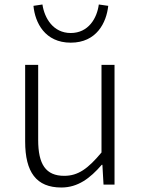

<svg xmlns="http://www.w3.org/2000/svg" viewBox="-20 -822 630 855"><path d="M253 13C327 13 381 -28 433 -88H436L441 0H490V-533H432V-143C372 -71 328 -39 266 -39C184 -39 150 -90 150 -199V-533H92V-192C92 -55 142 13 253 13ZM295 -632C410 -632 454 -721 462 -796L420 -802C412 -741 374 -675 295 -675C217 -675 178 -741 169 -802L129 -796C136 -721 180 -632 295 -632Z"/></svg>

Font: Genne Gothic Light
Style: Regular
Weight: 300
Designer: Ryoko NISHIZUKA (kana & ideographs); Paul D. Hunt (Latin, Greek & Cyrillic); Wenlong ZHANG (bopomofo); Sandoll Communica
Foundry: Adobe Systems Incorporated
Version: Version 1.004;PS 1.004;hotconv 16.6.51;makeotf.lib2.5.65220